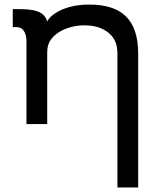

<svg xmlns="http://www.w3.org/2000/svg" viewBox="-20 -544 691 842"><path d="M368 -524C263 -523 203 -481 187 -450C178 -480 155 -504 70 -504H36V-425H53C90 -425 96 -384 96 -363V0H187V-302C187 -313 187 -326 189 -337C200 -397 277 -433 351 -433C415 -433 470 -406 488 -355C494 -338 495 -321 495 -304V278H586V-308C586 -456 516 -525 368 -524Z"/></svg>

Font: Hibana SubMedium
Style: Regular
Weight: 500
Width: 6
Designer: pygmalion
Foundry: ybstudio
Version: Version 0.930;hotconv 1.0.109;makeotfexe 2.5.65596